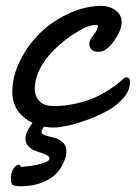

<svg xmlns="http://www.w3.org/2000/svg" viewBox="-20 -417 463 655"><path d="M422.9 -144Q423.3 -141.1 423.3 -136.2Q423.3 -108.9 401.6 -83.3Q379.9 -57.6 347.7 -39.8Q315.4 -22 278.8 -8.5Q242.2 4.9 211.9 11.5Q181.6 18.1 164.6 18.1Q104 18.1 63 -15.4Q22 -48.8 22 -103Q22 -156.7 48.8 -210.7Q75.7 -264.6 117.9 -305.4Q160.2 -346.2 216.1 -371.6Q272 -397 326.7 -397Q353 -397 374 -381.8Q395 -366.7 395 -341.8Q395 -314 368.9 -277.1Q342.8 -240.2 315.9 -240.2Q284.7 -240.2 284.7 -270Q284.7 -277.8 299.3 -297.9Q314 -317.9 314 -327.1Q314 -332 308.6 -332Q281.7 -332 246.6 -310.1Q220.2 -294.9 195.1 -274.4Q169.9 -253.9 147.7 -228.8Q125.5 -203.6 112.1 -173.3Q98.6 -143.1 98.6 -113.8Q98.6 -89.8 114 -72.5Q129.4 -55.2 164.6 -55.2Q202.1 -55.2 238.8 -63.7Q275.4 -72.3 299.1 -82.3Q322.8 -92.3 347.9 -108.4Q373 -124.5 380.4 -130.6Q387.7 -136.7 399.4 -147Q401.4 -148.4 401.9 -148.9Q407.2 -153.3 411.6 -153.3Q420.4 -153.3 422.9 -144ZM148.9 124Q148.9 117.2 140.4 112.5Q131.8 107.9 119.9 104.2Q107.9 100.6 95.9 95.5Q84 90.3 75.4 80.3Q66.9 70.3 66.9 55.7Q66.9 35.2 85.4 9.8Q104 -15.6 126 -15.6Q135.3 -15.6 142.8 -12.9Q150.4 -10.3 150.4 -6.8Q150.4 -5.4 147.2 -2.2Q144 1 142.1 1Q121.6 22.5 121.6 34.2Q121.6 40.5 134.8 44.9Q147.9 49.3 164.1 52.7Q180.2 56.2 193.4 67.9Q206.5 79.6 206.5 99.1Q206.5 112.3 201.2 127Q183.6 174.8 143.6 196.5Q103.5 218.3 53.2 218.3Q30.8 218.3 23.9 214.4Q17.1 210.4 17.1 191.9Q17.1 173.3 25.4 159.2Q33.7 145 44.9 145Q47.9 145 49.1 148.7Q50.3 152.3 52.2 152.3Q85 149.9 107.9 144.8Q130.9 139.6 139.9 134.3Q148.9 128.9 148.9 124Z"/></svg>

Font: Yellowtail
Style: Regular
Weight: 400
Designer: Astigmatic (AOETI)
Foundry: Astigmatic (AOETI)
Version: Version 1.000